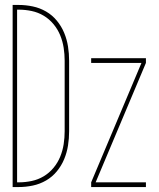

<svg xmlns="http://www.w3.org/2000/svg" viewBox="-20 -755 640 775"><path d="M31 0V-735H56Q84 -735 112.5 -729Q141 -723 166 -708.5Q191 -694 209.5 -671.5Q228 -649 239 -622.5Q250 -596 254.5 -567.5Q259 -539 259 -510V-225Q259 -196 254.5 -167.5Q250 -139 239 -112.5Q228 -86 209.5 -63.5Q191 -41 166 -26.5Q141 -12 112.5 -6Q84 0 56 0ZM49 -19H56Q82 -19 108 -24.5Q134 -30 156.5 -43.5Q179 -57 196 -77.5Q213 -98 223 -122.5Q233 -147 237 -173Q241 -199 241 -225V-510Q241 -536 237 -562Q233 -588 223 -612.5Q213 -637 196 -657.5Q179 -678 156.5 -691.5Q134 -705 108 -710.5Q82 -716 56 -716H49ZM569 0H348V-19L551 -501H348V-520H569V-501L366 -19H569Z"/></svg>

Font: Iosevka Thin Extended
Style: Regular
Weight: 100
Width: 7
Monospace: yes
Designer: Belleve Invis
Foundry: Belleve Invis
Version: Version 32.5.0; ttfautohint (v1.8.4)